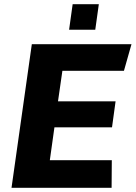

<svg xmlns="http://www.w3.org/2000/svg" viewBox="-20 -897 648 917"><path d="M35 0 132 -686H608L572 -559H278L257 -413H532L515 -289H240L218 -132H514L513 0ZM310 -755 327 -877H452L435 -755Z"/></svg>

Font: Chivo Mono Medium
Style: Bold Italic
Weight: 700
Italic angle: -8.05°
Monospace: yes
Version: Version 1.008